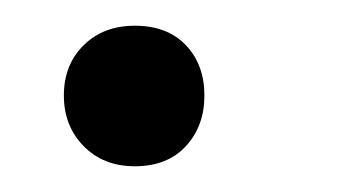

<svg xmlns="http://www.w3.org/2000/svg" viewBox="-20 -126 268 150"><path d="M85.3 3.9Q60.8 3.9 45.4 -11.8Q29.9 -27.5 29.9 -51.4Q29.9 -75.5 45.4 -90.7Q60.8 -105.9 85.3 -105.9Q110.7 -105.9 125.2 -90.7Q139.7 -75.5 139.7 -51.4Q139.7 -27.5 125.2 -11.8Q110.7 3.9 85.3 3.9Z"/></svg>

Font: Nunito Variable Extra Light
Style: Italic
Weight: 200
Italic angle: -9°
Designer: Vernon Adams
Foundry: Vernon Adams
Version: Version 3.602